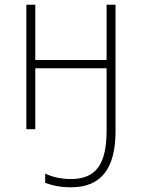

<svg xmlns="http://www.w3.org/2000/svg" viewBox="-20 -549 603 816"><path d="M282 247C413 247 471 163 471 9V-529H433V-294H130V-529H92V0H130V-259H433V6C433 145 391 212 281 212C235 212 198 201 172 189V228C196 237 230 247 282 247Z"/></svg>

Font: Noto Sans Mono SemiCondensed ExtraLight
Style: Regular
Weight: 200
Width: 4
Designer: Monotype Design Team
Foundry: Monotype Imaging Inc.
Version: Version 2.014